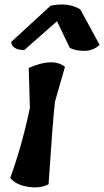

<svg xmlns="http://www.w3.org/2000/svg" viewBox="-20 -822 457 842"><path d="M111 -348 106 -524Q212 -571 265 -529L221 -376Q211 -289 193 -14Q155 6 101.5 -3Q48 -12 25 -42Q76 -182 111 -348ZM286 -612 230 -729 86 -602Q32 -604 29 -638L202 -797Q279 -813 332 -781L417 -625Q388 -599 350 -599Q312 -599 286 -612Z"/></svg>

Font: Tillana SemiBold
Style: Regular
Weight: 600
Designer: Lipi Raval (Devanagari, Latin), Jonny Pinhorn (Latin)
Foundry: Indian Type Foundry
Version: Version 2.003;PS 1.0;hotconv 1.0.79;makeotf.lib2.5.61930; tt